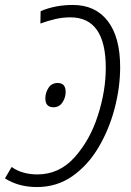

<svg xmlns="http://www.w3.org/2000/svg" viewBox="-43 -744 529 775"><path d="M251 -724Q180 -724 121 -699L120 -649Q150 -660 180 -667Q210 -674 241 -674Q384 -674 384 -470Q384 -377 352 -277.5Q320 -178 258 -109Q196 -40 108 -40Q46 -40 4 -70L-23 -24Q32 11 106 11Q187 11 250 -33.5Q313 -78 355.5 -150.5Q398 -223 420 -307.5Q442 -392 442 -473Q442 -594 392 -659Q342 -724 251 -724ZM173 -311Q196 -311 209 -330.5Q222 -350 222 -373Q222 -409 190 -409Q165 -409 152.5 -389Q140 -369 140 -347Q140 -311 173 -311Z"/></svg>

Font: Noto Sans Display SemiCondensed Light
Style: Italic
Weight: 300
Width: 4
Italic angle: -12°
Designer: Monotype Design Team
Foundry: Monotype Imaging Inc.
Version: Version 1.900